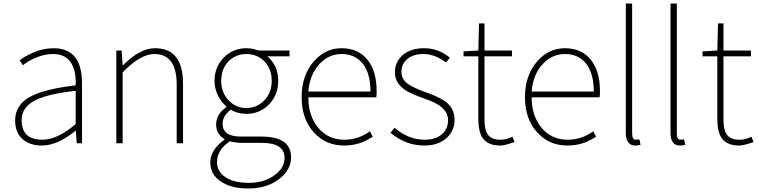

<svg xmlns="http://www.w3.org/2000/svg" viewBox="-20 -814 4313 1091"><path d="M111 -21Q66 -59 66 -130Q66 -216 149 -263Q229 -308 410 -329Q413 -405 388 -450Q356 -507 282 -507Q232 -507 181 -485Q142 -469 110 -443L92 -472Q107 -483 124 -493Q146 -505 168 -515Q227 -540 284 -540Q446 -540 446 -341V0H416L411 -70H408Q306 13 218 13Q152 13 111 -21ZM410 -109V-298Q243 -280 171 -239Q103 -200 103 -131Q103 -20 221 -20Q306 -20 410 -109Z M641 -527H671L677 -443H679Q774 -540 861 -540Q1020 -540 1020 -339V0H984V-334Q984 -507 857 -507Q778 -507 677 -403V0H641Z M1233 216Q1175 177 1175 110Q1175 37 1255 -20V-24Q1208 -52 1208 -108Q1208 -140 1228 -169Q1243 -189 1266 -205V-209Q1238 -234 1220 -268Q1199 -310 1199 -354Q1199 -434 1252 -487Q1304 -540 1380 -540Q1400 -540 1420 -536Q1435 -532 1449 -527H1625V-494H1499Q1561 -442 1561 -354Q1561 -275 1509 -221Q1456 -167 1380 -167Q1329 -167 1291 -191Q1245 -155 1245 -111Q1245 -38 1348 -38H1465Q1634 -38 1634 80Q1634 150 1568 202Q1498 257 1391 257Q1291 257 1233 216ZM1481 -243Q1524 -287 1524 -354Q1524 -423 1482 -466Q1441 -507 1380 -507Q1320 -507 1279 -466Q1237 -423 1237 -354Q1237 -287 1280 -243Q1321 -200 1380 -200Q1439 -200 1481 -243ZM1542 180Q1597 139 1597 84Q1597 -2 1470 -2H1341Q1334 -3 1326 -4Q1305 -6 1286 -11Q1213 38 1213 107Q1213 160 1260 192Q1308 225 1393 225Q1483 225 1542 180Z M1765 -60Q1694 -136 1694 -262Q1694 -386 1764 -466Q1829 -540 1921 -540Q2014 -540 2066 -477Q2120 -413 2120 -297V-280Q2119 -270 2118 -261H1732Q1732 -156 1788 -88Q1845 -20 1937 -20Q2016 -20 2082 -68L2098 -37Q2079 -25 2067 -19Q2048 -9 2031 -3Q1987 13 1935 13Q1832 13 1765 -60ZM2085 -294Q2085 -399 2040 -454Q1997 -507 1921 -507Q1848 -507 1795 -450Q1740 -391 1732 -294Z M2199 -59 2222 -88Q2301 -20 2393 -20Q2456 -20 2493 -53Q2526 -83 2526 -131Q2526 -177 2483 -210Q2454 -232 2394 -253L2364 -264L2334 -276Q2300 -290 2279 -305Q2224 -343 2224 -403Q2224 -461 2266 -499Q2312 -540 2390 -540Q2472 -540 2536 -486L2515 -459Q2450 -507 2387 -507Q2326 -507 2291 -476Q2261 -448 2261 -405Q2261 -363 2301 -335Q2317 -324 2342 -313L2364 -303L2388 -294L2420 -282L2451 -270Q2485 -255 2507 -240Q2563 -201 2563 -133Q2563 -72 2519 -31Q2471 13 2391 13Q2286 13 2199 -59Z M2723 -29Q2698 -65 2698 -140V-494H2614V-522L2698 -527L2702 -681H2733V-527H2889V-494H2733V-135Q2733 -78 2750 -52Q2771 -20 2825 -20Q2856 -20 2892 -37L2904 -7Q2848 13 2822 13Q2753 13 2723 -29Z M3034 -60Q2963 -136 2963 -262Q2963 -386 3033 -466Q3098 -540 3190 -540Q3283 -540 3335 -477Q3389 -413 3389 -297V-280Q3388 -270 3387 -261H3001Q3001 -156 3057 -88Q3114 -20 3206 -20Q3285 -20 3351 -68L3367 -37Q3348 -25 3336 -19Q3317 -9 3300 -3Q3256 13 3204 13Q3101 13 3034 -60ZM3354 -294Q3354 -399 3309 -454Q3266 -507 3190 -507Q3117 -507 3064 -450Q3009 -391 3001 -294Z M3536 -59V-794H3572V-53Q3572 -20 3594 -20Q3602 -20 3613 -22L3620 9Q3602 13 3590 13Q3536 13 3536 -59Z M3790 -59V-794H3826V-53Q3826 -20 3848 -20Q3856 -20 3867 -22L3874 9Q3856 13 3844 13Q3790 13 3790 -59Z M4081 -29Q4056 -65 4056 -140V-494H3972V-522L4056 -527L4060 -681H4091V-527H4247V-494H4091V-135Q4091 -78 4108 -52Q4129 -20 4183 -20Q4214 -20 4250 -37L4262 -7Q4206 13 4180 13Q4111 13 4081 -29Z"/></svg>

Font: Noto Sans CJK TC Thin
Style: Regular
Weight: 250
Designer: Ryoko NISHIZUKA ???? (kana & ideographs); Paul D. Hunt (Latin, Greek & Cyrillic); Wenlong ZHANG ??? (bopomofo); Sandoll 
Foundry: Adobe Systems Incorporated
Version: Version 1.004 January 19, 2016